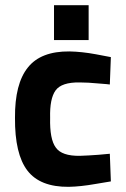

<svg xmlns="http://www.w3.org/2000/svg" viewBox="-20 -711 486 743"><path d="M249 -512Q138 -513 88 -450Q37 -387 38 -255Q37 -115 86 -51Q135 13 246 12Q293 11 349 1Q404 -8 409 -9L405 -116Q401 -116 361 -112Q321 -109 289 -108Q219 -107 196 -140Q172 -172 174 -255Q172 -329 195 -361Q218 -393 288 -392Q320 -392 361 -388Q401 -385 405 -384L409 -490Q404 -491 351 -501Q297 -511 249 -512ZM189 -556H323V-691H189Z"/></svg>

Font: RazerF5
Style: Bold
Weight: 700
Foundry: Razer Inc.
Version: Version 1.000;PS 001.001;hotconv 1.0.56